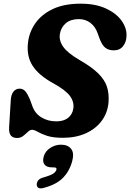

<svg xmlns="http://www.w3.org/2000/svg" viewBox="-20 -736 709 1045"><path d="M322.5 14Q268.5 14 236.2 3.2Q204 -7.5 185.5 -18.5Q167 -29.5 154.5 -29.5Q143 -29.5 131.5 -18.2Q120 -7 106 4Q92 15 73 15Q50.5 15 39.2 1.8Q28 -11.5 29.5 -42L38.5 -189Q40 -220.5 53 -237Q66 -253.5 86.5 -253.5Q106 -253.5 118.2 -238.8Q130.5 -224 142.5 -195.5L154 -164.5Q167.5 -121 203.5 -98.2Q239.5 -75.5 286.5 -75.5Q326.5 -75.5 350.2 -94.2Q374 -113 379 -144.5Q384.5 -181 360.8 -213.5Q337 -246 269.5 -283Q191 -326 157.2 -378.5Q123.5 -431 132.5 -504.5Q139 -562 172.8 -610Q206.5 -658 267.8 -687Q329 -716 419 -716Q499 -716 555.5 -690.2Q612 -664.5 641.2 -624Q670.5 -583.5 668.5 -540Q668 -508.5 650.2 -485.2Q632.5 -462 599 -462Q572 -462 554 -475.5Q536 -489 522.5 -524.5L511 -556Q498.5 -591.5 471.8 -611.8Q445 -632 409.5 -632Q364.5 -632 338.2 -609.5Q312 -587 306 -551.5Q300 -515.5 324 -481.5Q348 -447.5 412 -410Q478.5 -372 514.5 -336.5Q550.5 -301 562.5 -262.8Q574.5 -224.5 570.5 -177Q565.5 -122 533.8 -78.8Q502 -35.5 447.8 -10.8Q393.5 14 322.5 14ZM264 175Q233.5 175 222 159.2Q210.5 143.5 217.5 117.5Q225 88 252.5 69.8Q280 51.5 312 51.5Q349 51.5 367 74Q385 96.5 373 141Q359 194.5 322.8 231.8Q286.5 269 216.5 287Q197.5 292 188.5 286Q179.5 280 180 267Q181.5 239.5 215.5 230Q256 218.5 270 208.8Q284 199 287 188Q290.5 175 273.5 175Z"/></svg>

Font: Fraunces 9pt SuperSoft
Style: Bold Italic
Weight: 700
Italic angle: -16°
Version: Version 1.000;[b76b70a41]